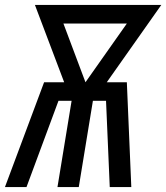

<svg xmlns="http://www.w3.org/2000/svg" viewBox="-31 -755 671 775"><path d="M-11 0 147 -423H228L110 -735H620L400 -423H481L499 0H412L397 -348H344L287 0H201L258 -348H205L76 0ZM314 -423 481 -660H225Z"/></svg>

Font: Iosevka Medium Extended
Style: Italic
Weight: 500
Width: 7
Italic angle: -9°
Monospace: yes
Designer: Belleve Invis
Foundry: Belleve Invis
Version: Version 32.5.0; ttfautohint (v1.8.4)